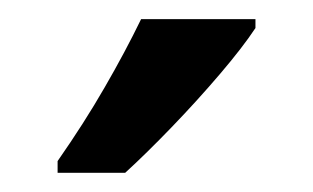

<svg xmlns="http://www.w3.org/2000/svg" viewBox="-20 -786 326 200"><path d="M246.1 -766.1V-756.8Q232.9 -736.8 209.2 -709Q185.5 -681.2 158.9 -653.6Q132.3 -626 110.4 -606H40V-618.2Q67.9 -658.2 89.1 -695.1Q110.4 -731.9 127 -766.1Z"/></svg>

Font: Open Sans Condensed SemiBold
Style: Regular
Weight: 600
Width: 3
Designer: Monotype Design Team
Foundry: Monotype Imaging Inc.
Version: Version 3.000; ttfautohint (v1.8.4)